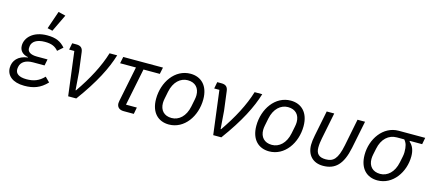

<svg xmlns="http://www.w3.org/2000/svg" viewBox="-56 -1332 4292 1896"><g transform="rotate(15 2090.0 -384.0)"><path d="M435 -762 361 -780 298 -597 350 -585ZM404 -130C352 -74 296 -56 226 -56C150 -56 113 -83 113 -127C113 -137 114 -144 116 -154C126 -204 172 -234 246 -234H364L377 -299H269C202 -299 171 -323 171 -358C171 -368 172 -376 173 -383C181 -427 224 -460 308 -460C376 -460 414 -443 446 -405L499 -452C453 -504 404 -528 314 -528C170 -528 96 -446 96 -366C96 -316 127 -281 185 -271L184 -267C88 -255 38 -197 38 -123C38 -45 101 12 221 12C313 12 383 -11 451 -83Z M751 0C907 -212 989 -376 1031 -516H953C911 -376 832 -227 728 -77H723L709 -261L684 -456C679 -497 658 -516 614 -516H571L558 -448H611L668 0Z M1339 0 1352 -68H1241L1318 -448H1485L1499 -516H1093L1079 -448H1241L1168 -87C1166 -77 1165 -70 1165 -63C1165 -26 1188 0 1235 0Z M1699 12C1857 12 1965 -143 1965 -316C1965 -456 1887 -528 1779 -528C1621 -528 1513 -373 1513 -200C1513 -60 1591 12 1699 12ZM1709 -57C1631 -57 1589 -106 1589 -178C1589 -193 1591 -208 1594 -223L1609 -298C1630 -403 1695 -459 1769 -459C1847 -459 1889 -410 1889 -338C1889 -323 1887 -308 1884 -293L1869 -218C1848 -113 1783 -57 1709 -57Z M2234 0C2390 -212 2472 -376 2514 -516H2436C2394 -376 2315 -227 2211 -77H2206L2192 -261L2167 -456C2162 -497 2141 -516 2097 -516H2054L2041 -448H2094L2151 0Z M2724 12C2882 12 2990 -143 2990 -316C2990 -456 2912 -528 2804 -528C2646 -528 2538 -373 2538 -200C2538 -60 2616 12 2724 12ZM2734 -57C2656 -57 2614 -106 2614 -178C2614 -193 2616 -208 2619 -223L2634 -298C2655 -403 2720 -459 2794 -459C2872 -459 2914 -410 2914 -338C2914 -323 2912 -308 2909 -293L2894 -218C2873 -113 2808 -57 2734 -57Z M3250 -516H3173L3121 -257C3113 -217 3109 -185 3109 -159C3109 -55 3171 12 3275 12C3399 12 3472 -58 3508 -234L3565 -516H3488L3433 -240C3403 -92 3361 -57 3285 -57C3219 -57 3185 -85 3185 -151C3185 -185 3190 -215 3196 -247Z M4167 -448 4180 -516H3909C3751 -516 3645 -362 3645 -200C3645 -60 3723 12 3831 12C3989 12 4095 -143 4095 -304C4095 -366 4076 -411 4040 -441L4042 -448ZM3984 -448C4010 -418 4019 -386 4019 -326C4019 -311 4017 -296 4014 -281L4001 -218C3980 -113 3915 -57 3841 -57C3763 -57 3721 -106 3721 -178C3721 -193 3723 -208 3726 -223L3739 -286C3760 -391 3825 -448 3909 -448Z"/></g></svg>

Font: LVC Sans
Style: Italic
Weight: 400
Italic angle: -11.31°
Designer: Mike Abbink, Paul van der Laan, Pieter van Rosmalen
Foundry: Bold Monday
Version: Version 3.0